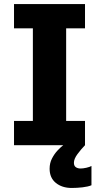

<svg xmlns="http://www.w3.org/2000/svg" viewBox="-20 -720 490 952"><path d="M49.5 0V-120.5H143V-579.5H49.5V-700H401.5V-579.5H308V-120.5H401.5V0ZM433.5 103V198.5Q417.5 205.5 389.5 208.8Q361.5 212 335.5 212Q288 212 257 187Q226 162 226 116.5Q226 88.5 237.8 65.8Q249.5 43 265.5 26Q281.5 9 293.5 0H401.5Q382 20 364.2 44Q346.5 68 346.5 87Q346.5 102.5 356 109Q365.5 115.5 379.5 115.5Q391.5 115.5 408.2 111.8Q425 108 433.5 103Z"/></svg>

Font: Trispace Condensed
Style: Bold
Weight: 700
Width: 3
Designer: Tyler Finck
Foundry: Etcetera Type Company
Version: Version 1.210; ttfautohint (v1.8.3)